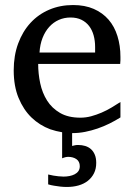

<svg xmlns="http://www.w3.org/2000/svg" viewBox="-20 -514 530 759"><path d="M360.4 129.9Q360.4 153.3 351.6 170.9Q342.8 188.5 327.4 200.7Q312 212.9 290.8 219Q269.5 225.1 244.1 225.1Q231 225.1 218 223.6Q205.1 222.2 194.3 220.2Q181.6 218.3 170.4 214.8V175.8Q180.7 178.2 191.4 180.2Q200.7 181.6 211.2 182.9Q221.7 184.1 231.4 184.1Q243.2 184.1 254.6 181.9Q266.1 179.7 275.1 175Q284.2 170.4 289.8 162.6Q295.4 154.8 295.4 143.1Q295.4 124.5 282.2 115.2Q269 106 248.5 106Q244.6 106 240.7 106.9Q236.8 107.9 233.4 108.9L225.6 111.8V8.8Q201.7 4.9 178.7 -2.9Q136.7 -18.6 104.7 -49.3Q72.8 -80.1 53.5 -126.7Q34.2 -173.3 34.2 -235.8Q34.2 -294.4 51.8 -342Q69.3 -389.6 100.6 -423.6Q131.8 -457.5 174.8 -475.8Q217.8 -494.1 269 -494.1Q315.4 -494.1 350.6 -478.8Q385.7 -463.4 409.2 -436.3Q432.6 -409.2 444.3 -371.3Q456.1 -333.5 456.1 -289.1V-275.9Q456.1 -268.1 455.1 -261.2H130.9Q130.9 -223.1 138.9 -185.1Q147 -147 166 -116.7Q185.1 -86.4 217.3 -67.6Q249.5 -48.8 297.9 -48.8Q319.3 -48.8 340.3 -54.4Q361.3 -60.1 381.6 -68.8Q401.9 -77.6 420.4 -88.6Q439 -99.6 456.1 -110.8V-49.8Q435.1 -36.6 412.4 -25.4Q389.6 -14.2 365.5 -5.9Q341.3 2.4 316.4 7.3Q291.5 12.2 266.1 12.2H265.1V63Q270.5 62 275.4 60.5Q280.3 59.1 288.6 59.1Q303.7 59.1 316.7 63Q329.6 66.9 339.4 75.4Q349.1 84 354.7 97.4Q360.4 110.8 360.4 129.9ZM356 -328.1Q356 -353 350.1 -374.3Q344.2 -395.5 332.3 -411.1Q320.3 -426.8 302 -435.8Q283.7 -444.8 258.8 -444.8Q233.9 -444.8 212.4 -435.3Q190.9 -425.8 174.6 -407.7Q158.2 -389.6 148.2 -364Q138.2 -338.4 136.2 -306.2H356Z"/></svg>

Font: Charis SIL
Style: Regular
Weight: 400
Foundry: SIL International
Version: Version 4.112